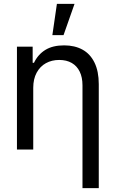

<svg xmlns="http://www.w3.org/2000/svg" viewBox="-20 -771 597 990"><path d="M151.4 0V-318.4C151.4 -348.3 157.2 -374.2 168.9 -396C180.7 -417.8 196.6 -434.2 216.8 -445.3C237 -456.4 259.8 -461.9 285.2 -461.9C310.5 -461.9 332.2 -456.7 350.1 -446.3C368 -435.9 381.7 -420.9 391.1 -401.4C400.6 -381.8 405.3 -358.4 405.3 -331.1V199.2H489.3V-336.9C489.3 -381.2 481.9 -418.3 467.3 -448.2C452.6 -478.2 432 -500.5 405.3 -515.1C378.6 -529.8 347 -537.1 310.5 -537.1C271.5 -537.1 239.3 -529.3 213.9 -513.7C188.5 -498 168.9 -475.9 155.3 -447.3H148.4V-530.3H67.4V0ZM273.4 -751 250 -589.8H307.6L364.3 -751Z"/></svg>

Font: Pretendard Variable
Style: Regular
Weight: 400
Designer: Base glyphs from Inter by Rasmus Andersson; Hangeul glyphs from Noto Sans CJK(Source Han Sans) by Jang Soo-young and Kan
Foundry: Kil Hyung-jin
Version: Version 1.309;Glyphs 3.2 (3225)